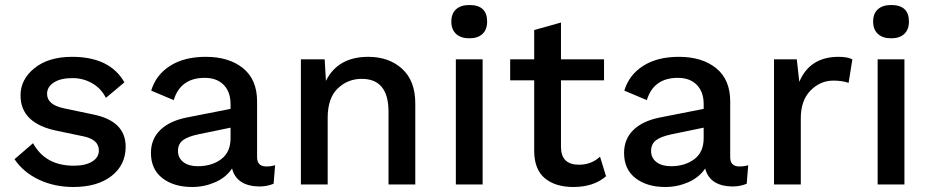

<svg xmlns="http://www.w3.org/2000/svg" viewBox="-20 -737 3717 767"><path d="M273 10Q198 10 136 -19Q74 -48 38 -101L112 -165Q161 -75 275 -75Q321 -75 348 -91.5Q375 -108 375 -136Q375 -179 315 -192L210 -214Q62 -243 62 -356Q62 -420 118 -465Q174 -510 268 -510Q419 -510 477 -408L403 -346Q384 -384 348 -404.5Q312 -425 270 -425Q222 -425 195 -407.5Q168 -390 168 -362Q168 -318 237 -304L351 -280Q482 -254 482 -151Q482 -78 425.5 -34Q369 10 273 10Z M1044 -72Q1062 -72 1079 -77L1073 -3Q1047 8 1015 8Q925 6 907 -64Q883 -28 839.5 -9Q796 10 748 10Q674 10 628.5 -25.5Q583 -61 583 -126Q583 -181 619.5 -217Q656 -253 723 -267L901 -302V-321Q901 -370 873.5 -398Q846 -426 798 -426Q701 -426 674 -337L584 -375Q603 -438 659.5 -474Q716 -510 802 -510Q895 -510 951 -464.5Q1007 -419 1007 -332V-109Q1007 -72 1044 -72ZM770 -73Q826 -73 863.5 -101Q901 -129 901 -185V-227L775 -201Q731 -192 711 -177Q691 -162 691 -134Q691 -106 712.5 -89.5Q734 -73 770 -73Z M1451 -510Q1534 -510 1586.5 -462Q1639 -414 1639 -324V0H1532V-291Q1532 -422 1425 -422Q1369 -422 1329 -383.5Q1289 -345 1289 -266V0H1182V-500H1277L1282 -414Q1330 -510 1451 -510Z M1855 -717Q1926 -717 1926 -651Q1926 -619 1907.5 -601.5Q1889 -584 1855 -584Q1821 -584 1802 -601.5Q1783 -619 1783 -651Q1783 -683 1802 -700Q1821 -717 1855 -717ZM1908 -500V0H1801V-500Z M2377 -111 2401 -33Q2352 10 2270 10Q2199 10 2157 -24.5Q2115 -59 2114 -132V-416H2018V-500H2114V-617L2221 -647V-500H2393V-416H2221V-150Q2221 -79 2293 -79Q2342 -79 2377 -111Z M2934 -72Q2952 -72 2969 -77L2963 -3Q2937 8 2905 8Q2815 6 2797 -64Q2773 -28 2729.5 -9Q2686 10 2638 10Q2564 10 2518.5 -25.5Q2473 -61 2473 -126Q2473 -181 2509.5 -217Q2546 -253 2613 -267L2791 -302V-321Q2791 -370 2763.5 -398Q2736 -426 2688 -426Q2591 -426 2564 -337L2474 -375Q2493 -438 2549.5 -474Q2606 -510 2692 -510Q2785 -510 2841 -464.5Q2897 -419 2897 -332V-109Q2897 -72 2934 -72ZM2660 -73Q2716 -73 2753.5 -101Q2791 -129 2791 -185V-227L2665 -201Q2621 -192 2601 -177Q2581 -162 2581 -134Q2581 -106 2602.5 -89.5Q2624 -73 2660 -73Z M3072 0V-500H3163L3173 -410Q3215 -510 3330 -510Q3365 -510 3385 -500L3370 -406Q3345 -415 3309 -415Q3257 -415 3218 -375.5Q3179 -336 3179 -265V0Z M3540 -717Q3611 -717 3611 -651Q3611 -619 3592.5 -601.5Q3574 -584 3540 -584Q3506 -584 3487 -601.5Q3468 -619 3468 -651Q3468 -683 3487 -700Q3506 -717 3540 -717ZM3593 -500V0H3486V-500Z"/></svg>

Font: Elaine Sans Medium
Style: Regular
Weight: 500
Designer: Wei Huang
Foundry: Wei Huang
Version: Version 2.001;December 24, 2019;FontCreator 12.0.0.2547 64-b